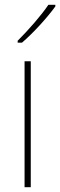

<svg xmlns="http://www.w3.org/2000/svg" viewBox="-20 -785 252 805"><path d="M212 -758V-765H183C152 -719 99 -659 54 -614V-606H72C120 -647 178 -711 212 -758ZM109 0V-528H83V0Z"/></svg>

Font: Noto Sans Lao SemiCondensed Thin
Style: Regular
Weight: 100
Width: 4
Designer: Monotype Design Team
Foundry: Monotype Imaging Inc.
Version: Version 2.003